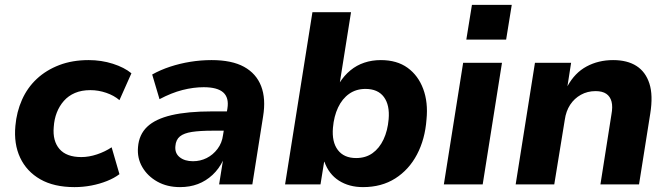

<svg xmlns="http://www.w3.org/2000/svg" viewBox="-20 -755 2742 786"><path d="M285 11Q201 11 145 -21Q89 -53 62.5 -109.5Q36 -166 43 -240Q48 -297 70 -346.5Q92 -396 130.5 -432Q169 -468 222.5 -488.5Q276 -509 343 -509Q395 -509 442 -494Q489 -479 518 -455L469 -345Q447 -364 415 -375Q383 -386 350 -386Q314 -386 287 -374.5Q260 -363 241.5 -342Q223 -321 212.5 -294Q202 -267 200 -235Q195 -178 223.5 -145Q252 -112 313 -112Q344 -112 377 -123Q410 -134 437 -152L469 -42Q448 -26 418 -14Q388 -2 354 4.5Q320 11 285 11Z M717 11Q664 11 624 -11.5Q584 -34 562.5 -71Q541 -108 545 -153Q549 -204 582.5 -236Q616 -268 682 -283.5Q748 -299 849 -299H925L913 -220H850Q799 -220 766 -215Q733 -210 716.5 -196.5Q700 -183 698 -157Q695 -128 715.5 -111.5Q736 -95 770 -95Q800 -95 826 -108Q852 -121 870.5 -145.5Q889 -170 893 -202L911 -311Q918 -355 894 -376.5Q870 -398 814 -398Q772 -398 727 -386.5Q682 -375 633 -349L603 -450Q637 -469 676.5 -482Q716 -495 759 -502Q802 -509 846 -509Q929 -509 979 -481.5Q1029 -454 1049 -402.5Q1069 -351 1057 -278L1013 0H877L893 -100H894Q877 -64 850 -39Q823 -14 790 -1.5Q757 11 717 11Z M1466 11Q1409 11 1367.5 -15.5Q1326 -42 1308 -93H1307L1292 0H1147L1259 -705H1417L1371 -416H1370Q1389 -446 1414.5 -467Q1440 -488 1471.5 -498.5Q1503 -509 1539 -509Q1605 -509 1648.5 -477.5Q1692 -446 1712.5 -391Q1733 -336 1726 -266Q1720 -185 1687 -122.5Q1654 -60 1598 -24.5Q1542 11 1466 11ZM1438 -108Q1477 -108 1505 -128Q1533 -148 1550 -184Q1567 -220 1571 -267Q1576 -325 1551.5 -358Q1527 -391 1476 -391Q1438 -391 1409.5 -371Q1381 -351 1364 -315Q1347 -279 1343 -232Q1338 -174 1363 -141Q1388 -108 1438 -108Z M1889 -593 1912 -735H2075L2052 -593ZM1797 0 1876 -498H2035L1956 0Z M2091 0 2170 -498H2318L2303 -402Q2333 -457 2381.5 -483Q2430 -509 2490 -509Q2548 -509 2585.5 -485Q2623 -461 2638.5 -413Q2654 -365 2642 -290L2596 0H2438L2483 -286Q2489 -318 2483.5 -339Q2478 -360 2462 -371Q2446 -382 2418 -382Q2385 -382 2358 -367Q2331 -352 2314 -326Q2297 -300 2292 -264L2249 0Z"/></svg>

Font: Nunito Sans 9pt ExtraBold
Style: Italic
Weight: 800
Italic angle: -9°
Version: Version 3.101;gftools[0.9.27]